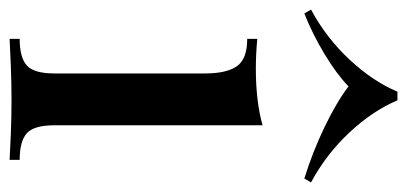

<svg xmlns="http://www.w3.org/2000/svg" viewBox="-278 -604 848 400"><g transform="rotate(90 146.0 -404.0)"><path d="M207 -527V-93Q207 -51 223.5 -36Q240 -21 279 -21V0Q262 -1 226.5 -2.5Q191 -4 154 -4Q119 -4 82 -2.5Q45 -1 27 0V-21Q66 -21 82.5 -36Q99 -51 99 -93V-407Q99 -452 84 -473.5Q69 -495 27 -495V-516Q59 -513 89 -513Q123 -513 152.5 -516.5Q182 -520 207 -527ZM155 -808Q177 -756 222.5 -707.5Q268 -659 326 -628L318 -614Q263 -631 211 -656Q159 -681 126 -706Q100 -681 58.5 -656Q17 -631 -26 -614L-34 -628Q24 -659 69.5 -707.5Q115 -756 137 -808Z"/></g></svg>

Font: Playfair Display Medium
Style: Regular
Weight: 500
Designer: Claus Eggers Sørensen
Foundry: Claus Eggers Sørensen
Version: Version 1.203